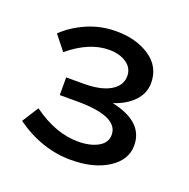

<svg xmlns="http://www.w3.org/2000/svg" viewBox="-79 -865 526 533"><g transform="rotate(20 183.5 -598.5)"><path d="M237.8 -597.2Q334 -576.7 334 -506.8Q334 -463.9 291.3 -436.5Q248.5 -409.2 182.1 -409.2Q95.7 -409.2 18.1 -464.8L48.8 -513.2Q116.7 -463.9 183.1 -463.9Q218.8 -463.9 241.9 -476.8Q265.1 -489.7 265.1 -513.2Q265.1 -567.9 143.1 -567.9H91.8V-620.1H143.1Q194.3 -620.1 222.2 -636.7Q250 -653.3 250 -681.2Q250 -705.1 229.7 -719Q209.5 -732.9 178.2 -732.9Q119.6 -732.9 60.1 -683.1L25.9 -726.1Q54.2 -753.4 94.2 -770.8Q134.3 -788.1 179.2 -788.1Q238.8 -788.1 278.8 -761Q318.8 -733.9 318.8 -686Q318.8 -655.8 297.1 -632.6Q275.4 -609.4 237.8 -597.2Z"/></g></svg>

Font: BioRhyme
Style: Regular
Weight: 400
Designer: Aoife Mooney
Foundry: Aoife Mooney Type
Version: Version 1.500;PS 001.500;hotconv 1.0.88;makeotf.lib2.5.64775